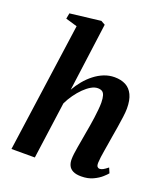

<svg xmlns="http://www.w3.org/2000/svg" viewBox="-149 -922 907 1038"><g transform="rotate(20 304.5 -403.0)"><path d="M438.5 10.5Q408 10.5 390.5 1.2Q373 -8 365.8 -24Q358.5 -40 359 -61Q359 -73 361.2 -91Q363.5 -109 367.2 -130.8Q371 -152.5 375 -175.2Q379 -198 382.5 -219Q386.5 -240.5 390.5 -264.5Q394.5 -288.5 397.8 -312.8Q401 -337 403.2 -359.5Q405.5 -382 405.5 -401Q405 -427 400.5 -441.8Q396 -456.5 386.5 -462.5Q377 -468.5 361.5 -468.5Q343.5 -468.5 323.5 -457Q303.5 -445.5 283.2 -425.5Q263 -405.5 245 -380.2Q227 -355 214 -327.5L169 0H34.5L138.5 -744L72 -763.5L78 -796L254.5 -817L278.5 -803.5L226 -411Q242.5 -440 264 -466Q285.5 -492 311.5 -512.2Q337.5 -532.5 366.5 -544Q395.5 -555.5 427 -555.5Q464 -555.5 490.8 -541.5Q517.5 -527.5 532 -497.2Q546.5 -467 546.5 -418.5Q546.5 -399.5 542.5 -369.2Q538.5 -339 533.2 -306.2Q528 -273.5 523 -245.5Q520 -226.5 516.5 -205.2Q513 -184 509.5 -163.2Q506 -142.5 503.5 -124Q501 -105.5 500.5 -91.5Q500 -74 505.5 -68Q511 -62 518 -62Q527.5 -62 537.8 -67.5Q548 -73 565 -86.5L577.5 -57.5Q571 -49 553 -32.8Q535 -16.5 506.2 -3Q477.5 10.5 438.5 10.5Z"/></g></svg>

Font: Merriweather 48pt
Style: Bold Italic
Weight: 700
Italic angle: -7.8°
Version: Version 2.101